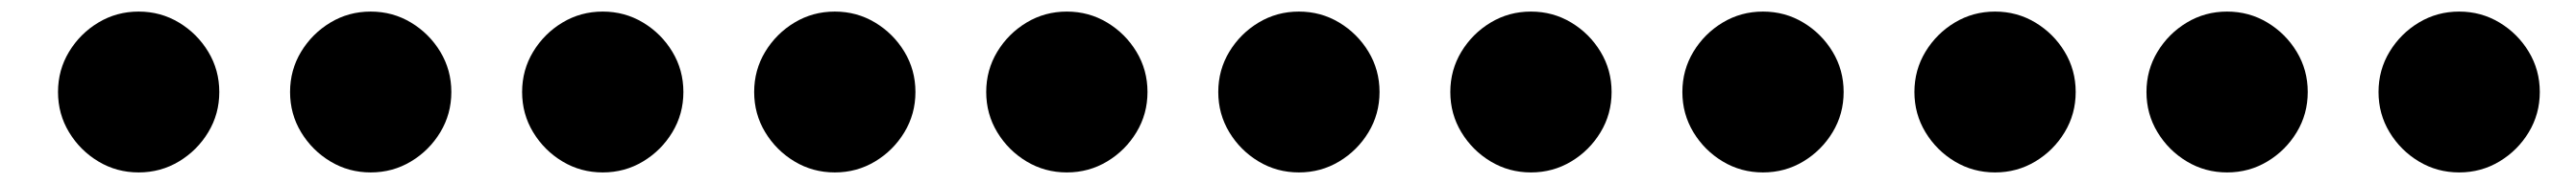

<svg xmlns="http://www.w3.org/2000/svg" viewBox="-20 -539 4440 318"><path d="M80 -380Q80 -342 99 -310.5Q118 -279 149.5 -260Q181 -241 219 -241Q257 -241 288.5 -260Q320 -279 339 -310.5Q358 -342 358 -380Q358 -418 339 -449.5Q320 -481 288.5 -500Q257 -519 219 -519Q181 -519 149.5 -500Q118 -481 99 -449.5Q80 -418 80 -380Z M480 -380Q480 -342 499 -310.5Q518 -279 549.5 -260Q581 -241 619 -241Q657 -241 688.5 -260Q720 -279 739 -310.5Q758 -342 758 -380Q758 -418 739 -449.5Q720 -481 688.5 -500Q657 -519 619 -519Q581 -519 549.5 -500Q518 -481 499 -449.5Q480 -418 480 -380Z M880 -380Q880 -342 899 -310.5Q918 -279 949.5 -260Q981 -241 1019 -241Q1057 -241 1088.5 -260Q1120 -279 1139 -310.5Q1158 -342 1158 -380Q1158 -418 1139 -449.5Q1120 -481 1088.5 -500Q1057 -519 1019 -519Q981 -519 949.5 -500Q918 -481 899 -449.5Q880 -418 880 -380Z M1280 -380Q1280 -342 1299 -310.5Q1318 -279 1349.5 -260Q1381 -241 1419 -241Q1457 -241 1488.5 -260Q1520 -279 1539 -310.5Q1558 -342 1558 -380Q1558 -418 1539 -449.5Q1520 -481 1488.5 -500Q1457 -519 1419 -519Q1381 -519 1349.5 -500Q1318 -481 1299 -449.5Q1280 -418 1280 -380Z M1680 -380Q1680 -342 1699 -310.5Q1718 -279 1749.5 -260Q1781 -241 1819 -241Q1857 -241 1888.5 -260Q1920 -279 1939 -310.5Q1958 -342 1958 -380Q1958 -418 1939 -449.5Q1920 -481 1888.5 -500Q1857 -519 1819 -519Q1781 -519 1749.5 -500Q1718 -481 1699 -449.5Q1680 -418 1680 -380Z M2080 -380Q2080 -342 2099 -310.5Q2118 -279 2149.5 -260Q2181 -241 2219 -241Q2257 -241 2288.5 -260Q2320 -279 2339 -310.5Q2358 -342 2358 -380Q2358 -418 2339 -449.5Q2320 -481 2288.5 -500Q2257 -519 2219 -519Q2181 -519 2149.5 -500Q2118 -481 2099 -449.5Q2080 -418 2080 -380Z M2480 -380Q2480 -342 2499 -310.5Q2518 -279 2549.5 -260Q2581 -241 2619 -241Q2657 -241 2688.5 -260Q2720 -279 2739 -310.5Q2758 -342 2758 -380Q2758 -418 2739 -449.5Q2720 -481 2688.5 -500Q2657 -519 2619 -519Q2581 -519 2549.5 -500Q2518 -481 2499 -449.5Q2480 -418 2480 -380Z M2880 -380Q2880 -342 2899 -310.5Q2918 -279 2949.5 -260Q2981 -241 3019 -241Q3057 -241 3088.5 -260Q3120 -279 3139 -310.5Q3158 -342 3158 -380Q3158 -418 3139 -449.5Q3120 -481 3088.5 -500Q3057 -519 3019 -519Q2981 -519 2949.5 -500Q2918 -481 2899 -449.5Q2880 -418 2880 -380Z M3280 -380Q3280 -342 3299 -310.5Q3318 -279 3349.5 -260Q3381 -241 3419 -241Q3457 -241 3488.5 -260Q3520 -279 3539 -310.5Q3558 -342 3558 -380Q3558 -418 3539 -449.5Q3520 -481 3488.5 -500Q3457 -519 3419 -519Q3381 -519 3349.5 -500Q3318 -481 3299 -449.5Q3280 -418 3280 -380Z M3680 -380Q3680 -342 3699 -310.5Q3718 -279 3749.5 -260Q3781 -241 3819 -241Q3857 -241 3888.5 -260Q3920 -279 3939 -310.5Q3958 -342 3958 -380Q3958 -418 3939 -449.5Q3920 -481 3888.5 -500Q3857 -519 3819 -519Q3781 -519 3749.5 -500Q3718 -481 3699 -449.5Q3680 -418 3680 -380Z M4080 -380Q4080 -342 4099 -310.5Q4118 -279 4149.5 -260Q4181 -241 4219 -241Q4257 -241 4288.5 -260Q4320 -279 4339 -310.5Q4358 -342 4358 -380Q4358 -418 4339 -449.5Q4320 -481 4288.5 -500Q4257 -519 4219 -519Q4181 -519 4149.5 -500Q4118 -481 4099 -449.5Q4080 -418 4080 -380Z"/></svg>

Font: text-security-disc
Style: Regular
Weight: 400
Monospace: yes
Foundry: Oskari Noppa
Version: Version 3.000;hotconv 1.0.118;makeotfexe 2.5.65603